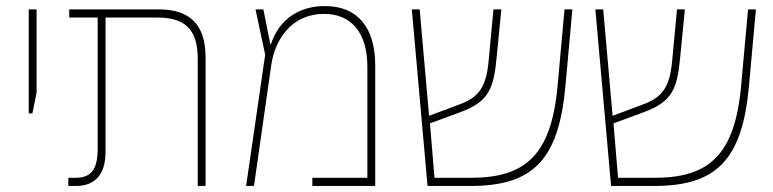

<svg xmlns="http://www.w3.org/2000/svg" viewBox="-20 -615 2555 635"><path d="M75 -240H87L101 -308V-584H75Z M206 0H232C291 0 329 -35 329 -112V-557H500C588 -557 634 -522 634 -420V0H660V-424C660 -536 606 -584 505 -584H209V-557H303V-123C303 -54 281 -27 230 -27H206Z M1054 -595C975 -595 905 -556 876 -469H874L851 -584H825L857 -434L794 0H820L877 -399C889 -483 943 -569 1052 -569C1141 -569 1195 -508 1195 -394V-27H1013V0H1221V-398C1221 -524 1163 -595 1054 -595Z M1394 0H1537C1744 0 1828 -88 1850 -330L1873 -584H1847L1824 -330C1803 -100 1716 -27 1537 -27H1417L1402 -207L1497 -242C1598 -278 1613 -321 1623 -430L1638 -584H1612L1596 -413C1588 -327 1564 -293 1498 -269L1399 -232L1368 -584H1342Z M2001 0H2144C2351 0 2435 -88 2457 -330L2480 -584H2454L2431 -330C2410 -100 2323 -27 2144 -27H2024L2009 -207L2104 -242C2205 -278 2220 -321 2230 -430L2245 -584H2219L2203 -413C2195 -327 2171 -293 2105 -269L2006 -232L1975 -584H1949Z"/></svg>

Font: Noto Sans Hebrew SemiCondensed Thin
Style: Regular
Weight: 100
Width: 4
Designer: Monotype Design Team
Foundry: Monotype Imaging Inc.
Version: Version 2.004